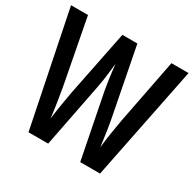

<svg xmlns="http://www.w3.org/2000/svg" viewBox="-156 -879 1055 1044"><g transform="rotate(30 371.5 -357.0)"><path d="M740.2 -713.9 596.7 0H472.2L392.6 -403.3Q387.7 -430.7 382.1 -469.5Q376.5 -508.3 371.6 -558.6Q367.2 -522.9 362.3 -481.9Q357.4 -440.9 350.1 -404.3L271 0H147.5L2.4 -713.9H108.9L186.5 -307.6Q194.8 -260.3 202.4 -210.7Q210 -161.1 213.9 -124.5Q219.7 -170.9 227.8 -220Q235.8 -269 242.7 -305.7L324.7 -713.9H418.9L498 -306.6Q513.7 -227.5 526.4 -124.5Q531.2 -169.9 538.6 -218Q545.9 -266.1 553.7 -307.6L632.8 -713.9Z"/></g></svg>

Font: Open Sans Condensed SemiBold
Style: Regular
Weight: 600
Width: 3
Designer: Monotype Design Team
Foundry: Monotype Imaging Inc.
Version: Version 3.000; ttfautohint (v1.8.4)